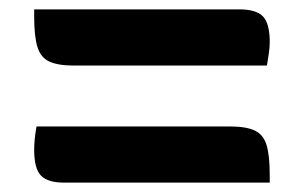

<svg xmlns="http://www.w3.org/2000/svg" viewBox="-20 -505 640 410"><path d="M53 -485H491Q527 -485 541.5 -470Q556 -455 556 -415Q556 -404 554 -390.5Q552 -377 550 -365H138Q104 -365 85.5 -373.5Q67 -382 60 -404.5Q53 -427 53 -469ZM58 -235H470Q505 -235 523.5 -226.5Q542 -218 549 -196Q556 -174 556 -131V-115H117Q82 -115 67.5 -130Q53 -145 53 -185Q53 -208 58 -235Z"/></svg>

Font: Recursive Sn Csl St SmB
Style: Regular
Weight: 600
Version: Version 1.079;hotconv 1.0.112;makeotfexe 2.5.65598; ttfautoh